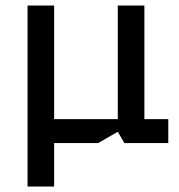

<svg xmlns="http://www.w3.org/2000/svg" viewBox="-20 -520 652 698"><path d="M432.1 0 408.2 -41 336.9 0H176.8V158.2H80.1V-500H176.8V-86.9H408.2V-500H504.9V-86.9H591.8V0Z"/></svg>

Font: Quantico
Style: Regular
Weight: 400
Designer: Matt Desmond
Foundry: MADtype
Version: Version 2.002